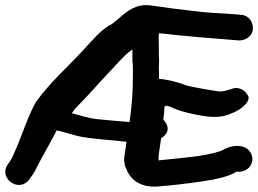

<svg xmlns="http://www.w3.org/2000/svg" viewBox="-24 -710 996 741"><path d="M6 -75C-31 -25 46 36 88 -16C89 -17 97 -29 97 -29C106 -40 113 -53 120 -68C142 -112 169 -156 195 -207C213 -202 218 -201 218 -201L258 -190C298 -177 371 -172 414 -168H415C441 -166 444 -164 464 -163C463 -158 463 -151 462 -145L458 -120C457 -111 455 -103 455 -96C455 -87 457 -80 458 -72V-70L466 -53V-52C479 -22 512 14 582 10C643 5 696 -1 756 -10C807 -17 861 -29 890 -48L895 -47H898C924 -47 950 -66 950 -96C950 -120 931 -144 903 -146L896 -147H893C863 -147 844 -135 827 -127C762 -105 675 -101 588 -91V-109C588 -110 598 -177 598 -177C634 -198 626 -230 606 -248C609 -264 610 -281 611 -299C612 -300 615 -300 618 -302C623 -301 629 -300 637 -296C660 -285 691 -276 730 -268C788 -256 831 -254 868 -272C902 -283 944 -317 934 -339C926 -357 900 -380 868 -366L854 -362C849 -360 844 -359 830 -357H829C816 -356 708 -376 696 -380C673 -389 633 -402 589 -406C591 -417 589 -433 589 -445C589 -462 591 -477 589 -495V-542C589 -557 587 -568 590 -582C692 -570 795 -562 885 -555L899 -554H900C921 -554 952 -568 952 -602C952 -626 936 -652 904 -653L893 -654C858 -658 798 -659 753 -664C681 -672 611 -681 558 -689C500 -697 463 -664 437 -641L420 -627C419 -626 403 -612 397 -612C353 -582 341 -563 303 -523C239 -452 173 -397 115 -317C85 -264 65 -200 44 -150C31 -121 24 -101 14 -87ZM253 -273C257 -278 263 -287 267 -292C322 -347 354 -386 410 -445C436 -472 448 -487 458 -495V-496C466 -504 474 -510 487 -519V-470H488C489 -454 489 -438 489 -422C489 -356 485 -302 476 -239C451 -241 391 -246 353 -250C314 -254 293 -263 253 -273Z"/></svg>

Font: Stray Cat
Style: ExBlkExt
Weight: 1000
Version: Version 1.0